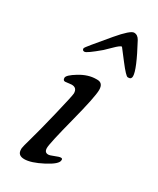

<svg xmlns="http://www.w3.org/2000/svg" viewBox="-183 -764 680 824"><g transform="rotate(30 157.5 -352.0)"><path d="M254.4 -685.5Q314.9 -573.2 314.9 -540.5Q314.9 -525.4 300.3 -525.4H296.9Q288.1 -525.4 251 -573.7L210 -627Q201.7 -627 178.2 -603.5Q154.8 -580.1 148.4 -574.7Q92.3 -527.3 81.5 -527.3Q70.8 -527.3 70.8 -536.6V-539.6Q70.8 -543.5 155.8 -644Q207.5 -705.1 225.6 -705.1Q243.7 -705.1 254.4 -685.5ZM184.1 -451.2H189.9Q218.3 -451.2 218.3 -416.7Q218.3 -382.3 183.3 -247.1Q148.4 -111.8 148.4 -89.6Q148.4 -67.4 167 -67.4Q174.8 -67.4 194.1 -75.4Q213.4 -83.5 221.2 -83.5Q229 -83.5 229 -78.1V-74.7Q229 -55.2 175 -27.1Q121.1 1 88.1 1Q55.2 1 55.2 -28.3V-34.2Q55.2 -40 69.3 -89.4Q83.5 -138.7 107.7 -239Q131.8 -339.4 131.8 -350.1Q131.8 -377.9 105 -377.9L73.7 -374.5Q63 -374.5 63 -387.9Q63 -401.4 104 -426.3Q145 -451.2 184.1 -451.2Z"/></g></svg>

Font: Averia Serif Libre Light
Style: Italic
Weight: 300
Italic angle: -8.5°
Version: Version 1.002